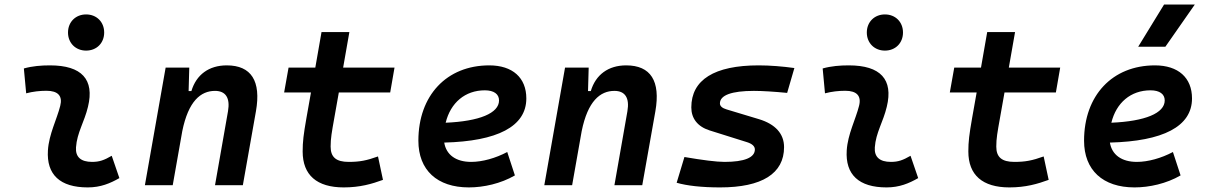

<svg xmlns="http://www.w3.org/2000/svg" viewBox="-20 -815 5313 845"><path d="M471.7 -129.4C438 -109.9 417.5 -102.5 385.3 -102.5C335.9 -102.5 311.5 -124 314.5 -166.5C318.8 -231 351.6 -278.8 367.2 -345.2C396.5 -465.3 339.8 -527.3 200.2 -527.3C161.6 -527.3 123 -524.4 85 -513.7L95.2 -404.3C125 -412.1 154.8 -415.5 184.6 -415.5C235.4 -415.5 256.3 -392.6 245.1 -349.1C230.5 -290.5 195.3 -224.1 190.9 -153.3C184.1 -46.4 244.1 9.8 366.2 9.8C423.3 9.8 465.3 -8.3 505.4 -31.2ZM358.9 -592.3C405.3 -592.3 438.5 -625.5 438.5 -671.9C438.5 -718.3 405.3 -751.5 358.9 -751.5C313 -751.5 279.3 -718.3 279.3 -671.9C279.3 -625.5 313 -592.3 358.9 -592.3Z M617.7 0H740.2L782.2 -237.8C809.1 -370.1 863.3 -415 926.3 -415C973.1 -415 993.7 -384.3 983.4 -325.2L926.3 0H1048.8L1106.4 -325.2C1129.9 -458.5 1085.9 -527.3 978 -527.3C899.4 -527.3 843.8 -486.3 822.3 -414.1H810.1L813 -517.6H709Z M1492.7 9.8C1564 9.8 1616.2 -5.4 1665.5 -23.4L1643.6 -126.5C1593.3 -108.4 1563 -102.5 1514.6 -102.5C1459.5 -102.5 1435.1 -123 1435.1 -169.9C1435.1 -206.1 1439.9 -231.9 1451.2 -295.4L1471.2 -408.2H1697.3L1716.3 -517.6H1490.2L1517.6 -673.8H1395L1367.7 -517.6H1250L1230.5 -408.2H1348.6L1328.6 -295.4C1315.9 -223.1 1312 -191.4 1312 -148.4C1312 -44.4 1374.5 9.8 1492.7 9.8Z M2053.7 -102.5C1986.3 -102.5 1943.8 -133.8 1935.1 -187.5C2168 -193.4 2296.4 -257.8 2296.4 -381.8C2296.4 -473.1 2235.8 -527.3 2133.3 -527.3C1945.8 -527.3 1821.3 -395 1821.3 -195.8C1821.3 -66.4 1903.8 9.8 2043.5 9.8C2108.4 9.8 2183.6 -6.8 2246.1 -43L2212.4 -146C2161.1 -118.7 2102.5 -102.5 2053.7 -102.5ZM1941.4 -274.9C1962.9 -362.8 2026.9 -417.5 2113.8 -417.5C2153.8 -417.5 2176.3 -400.9 2176.3 -373C2176.3 -316.9 2089.8 -281.2 1941.4 -274.9Z M2375.5 0H2498L2540 -237.8C2566.9 -370.1 2621.1 -415 2684.1 -415C2731 -415 2751.5 -384.3 2741.2 -325.2L2684.1 0H2806.6L2864.3 -325.2C2887.7 -458.5 2843.8 -527.3 2735.8 -527.3C2657.2 -527.3 2601.6 -486.3 2580.1 -414.1H2567.9L2570.8 -517.6H2466.8Z M3148.9 9.8C3334 9.8 3430.7 -51.3 3430.7 -167.5C3430.7 -226.1 3392.6 -268.6 3320.3 -290.5L3177.7 -333.5C3159.2 -338.9 3148.4 -347.7 3148.4 -359.9C3148.4 -396 3199.7 -415 3297.9 -415C3336.4 -415 3387.2 -411.6 3444.3 -406.2L3476.1 -515.6C3422.9 -522.9 3368.7 -527.3 3318.8 -527.3C3124 -527.3 3022.5 -463.9 3022.5 -342.3C3022.5 -294.4 3049.3 -258.3 3102.5 -241.2L3268.6 -189C3290 -182.1 3302.2 -171.4 3302.2 -157.2C3302.2 -121.6 3256.3 -102.5 3168.9 -102.5C3132.8 -102.5 3071.8 -110.4 2992.2 -124L2958 -10.7C3002.9 2.4 3068.8 9.8 3148.9 9.8Z M3987.3 -129.4C3953.6 -109.9 3933.1 -102.5 3900.9 -102.5C3851.6 -102.5 3827.1 -124 3830.1 -166.5C3834.5 -231 3867.2 -278.8 3882.8 -345.2C3912.1 -465.3 3855.5 -527.3 3715.8 -527.3C3677.2 -527.3 3638.7 -524.4 3600.6 -513.7L3610.8 -404.3C3640.6 -412.1 3670.4 -415.5 3700.2 -415.5C3751 -415.5 3772 -392.6 3760.7 -349.1C3746.1 -290.5 3710.9 -224.1 3706.5 -153.3C3699.7 -46.4 3759.8 9.8 3881.8 9.8C3939 9.8 3981 -8.3 4021 -31.2ZM3874.5 -592.3C3920.9 -592.3 3954.1 -625.5 3954.1 -671.9C3954.1 -718.3 3920.9 -751.5 3874.5 -751.5C3828.6 -751.5 3794.9 -718.3 3794.9 -671.9C3794.9 -625.5 3828.6 -592.3 3874.5 -592.3Z M4422.4 9.8C4493.7 9.8 4545.9 -5.4 4595.2 -23.4L4573.2 -126.5C4522.9 -108.4 4492.7 -102.5 4444.3 -102.5C4389.2 -102.5 4364.7 -123 4364.7 -169.9C4364.7 -206.1 4369.6 -231.9 4380.9 -295.4L4400.9 -408.2H4627L4646 -517.6H4419.9L4447.3 -673.8H4324.7L4297.4 -517.6H4179.7L4160.2 -408.2H4278.3L4258.3 -295.4C4245.6 -223.1 4241.7 -191.4 4241.7 -148.4C4241.7 -44.4 4304.2 9.8 4422.4 9.8Z M4983.4 -102.5C4916 -102.5 4873.5 -133.8 4864.7 -187.5C5097.7 -193.4 5226.1 -257.8 5226.1 -381.8C5226.1 -473.1 5165.5 -527.3 5063 -527.3C4875.5 -527.3 4751 -395 4751 -195.8C4751 -66.4 4833.5 9.8 4973.1 9.8C5038.1 9.8 5113.3 -6.8 5175.8 -43L5142.1 -146C5090.8 -118.7 5032.2 -102.5 4983.4 -102.5ZM4989.3 -609.4H5108.9L5238.3 -794.9H5103ZM4871.1 -274.9C4892.6 -362.8 4956.5 -417.5 5043.5 -417.5C5083.5 -417.5 5106 -400.9 5106 -373C5106 -316.9 5019.5 -281.2 4871.1 -274.9Z"/></svg>

Font: Cascadia Mono SemiBold
Style: Italic
Weight: 600
Italic angle: -10°
Monospace: yes
Designer: Aaron Bell
Foundry: Saja Typeworks
Version: Version 2404.023